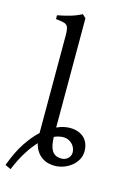

<svg xmlns="http://www.w3.org/2000/svg" viewBox="-148 -816 633 963"><g transform="rotate(15 168.0 -334.5)"><path d="M223.6 -135.3Q200.7 -135.3 176.3 -124.5Q177.2 -102.5 180.4 -85Q183.6 -67.4 190.9 -54.9Q198.2 -42.5 210.4 -35.9Q222.7 -29.3 241.2 -29.3Q251 -29.3 259.5 -32.7Q268.1 -36.1 274.4 -42Q280.8 -47.9 284.4 -55.9Q288.1 -64 288.1 -73.2Q288.1 -83 284.2 -94Q280.3 -105 272.2 -114Q264.2 -123 252.2 -129.2Q240.2 -135.3 223.6 -135.3ZM175.8 -172.9Q197.3 -182.6 214.4 -185.8Q231.4 -189 242.7 -189Q267.6 -189 286.4 -182.1Q305.2 -175.3 318.1 -162.8Q331.1 -150.4 337.6 -133.1Q344.2 -115.7 344.2 -94.7Q344.2 -70.3 333 -50.3Q321.8 -30.3 303.7 -15.9Q285.6 -1.5 262.7 6.6Q239.7 14.6 216.8 14.6Q200.2 14.6 183.1 10.3Q166 5.9 151.1 -4.4Q136.2 -14.6 124.5 -31.5Q112.8 -48.3 106.9 -73.2Q82 -46.9 57.1 -7.6Q32.2 31.7 8.8 87.9L-21 74.2Q5.9 1 37.8 -46.9Q69.8 -94.7 102.5 -124.5V-632.8Q102.5 -654.8 99.6 -667Q96.7 -679.2 88.9 -685.3Q81.1 -691.4 67.9 -693.6Q54.7 -695.8 34.2 -698.2V-717.8Q69.3 -724.6 98.6 -732.9Q127.9 -741.2 158.2 -756.8L175.8 -740.2Z"/></g></svg>

Font: Noto Serif Devanagari
Style: Bold
Weight: 700
Designer: Monotype Design Team
Foundry: Monotype Imaging Inc.
Version: Version 1.01